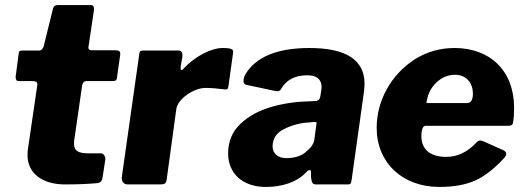

<svg xmlns="http://www.w3.org/2000/svg" viewBox="-20 -730 2076 760"><path d="M237 0C290 0 332 -2 364 -5C377 -6 384 -13 386 -28L397 -99C397 -100 397 -101 397 -102C397 -112 389 -123 380 -123H332C289 -123 273 -133 273 -161C273 -167 273 -172 274 -176L305 -391C307 -403 313 -409 322 -409H422C437 -409 442 -411 443 -423L456 -515C456 -516 456 -517 456 -518C456 -527 450 -531 436 -531H341C334 -531 330 -536 330 -541V-543L351 -684C352 -687 352 -690 352 -694C352 -705 348 -710 339 -710H210C198 -710 193 -706 190 -697L153 -547C150 -538 144 -530 136 -530H72C59 -530 55 -529 54 -518L43 -434C42 -431 42 -428 42 -424C42 -414 46 -409 54 -409H110C121 -409 128 -405 128 -397V-396L90 -136C89 -131 89 -124 89 -115C89 -44 148 0 237 0Z M611 0C632 0 637 -2 640 -21L678 -299C684 -338 746 -382 794 -382C814 -382 840 -380 871 -376C872 -376 873 -376 874 -376C879 -376 884 -378 885 -394L903 -524C903 -525 903 -525 903 -526C903 -536 891 -540 862 -540C840 -540 814 -533 785 -518C756 -503 730 -483 708 -460C705 -455 702 -453 699 -453C696 -453 695 -456 695 -461V-466L702 -506C702 -508 702 -510 702 -512C702 -524 697 -530 687 -530H547C536 -530 532 -527 531 -514L462 -28C462 -27 462 -26 462 -25C462 -12 469 0 486 0Z M1188 -44C1196 -53 1202 -57 1206 -57C1209 -57 1211 -54 1211 -48V-29C1214 -8 1216 0 1231 0H1351C1368 0 1369 0 1372 -19L1421 -369C1422 -382 1423 -392 1423 -398C1423 -493 1350 -540 1205 -540C1076 -540 990 -504 949 -432C946 -425 944 -417 944 -410C944 -401 948 -395 956 -394L1069 -370C1072 -369 1075 -369 1079 -369C1084 -369 1089 -372 1092 -377C1113 -414 1148 -432 1196 -432C1234 -432 1253 -416 1253 -384C1253 -381 1252 -376 1251 -368L1248 -349C1246 -336 1239 -330 1226 -330L1206 -329C1154 -328 1104 -321 1055 -307C1006 -293 965 -271 932 -240C899 -209 883 -170 883 -122C883 -45 939 10 1032 10C1095 10 1152 -8 1188 -44ZM1224 -176C1222 -161 1211 -145 1190 -128C1174 -113 1145 -104 1113 -104C1080 -104 1059 -123 1059 -150C1059 -181 1074 -204 1104 -219C1134 -234 1166 -243 1199 -245L1223 -247C1224 -247 1226 -247 1227 -247C1231 -247 1233 -246 1233 -244C1233 -241 1233 -238 1232 -235Z M1719 10C1774 10 1821 2 1860 -15C1898 -32 1937 -62 1978 -107C1982 -112 1984 -117 1984 -120C1984 -127 1980 -132 1971 -136L1895 -170C1887 -173 1882 -174 1880 -174C1877 -174 1874 -172 1869 -169C1829 -126 1790 -109 1745 -109C1686 -109 1648 -137 1648 -190C1648 -218 1654 -232 1665 -232H1987C2004 -232 2010 -235 2011 -247C2014 -264 2015 -282 2015 -303C2015 -450 1920 -540 1779 -540C1722 -540 1670 -525 1623 -496C1529 -436 1471 -333 1471 -224C1471 -86 1573 10 1719 10ZM1668 -322C1672 -355 1685 -382 1707 -403C1729 -424 1754 -434 1781 -434C1828 -434 1852 -399 1852 -359C1852 -334 1843 -322 1828 -322Z"/></svg>

Font: Libre Franklin ExtraBold
Style: Italic
Weight: 800
Italic angle: -8°
Designer: Pablo Impallari, Rodrigo Fuenzalida
Foundry: Impallari Type
Version: Version 1.002; ttfautohint (v1.5)